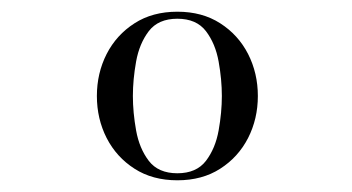

<svg xmlns="http://www.w3.org/2000/svg" viewBox="-20 -783 601 328"><path d="M283 -475Q240.5 -475 209.8 -494.8Q179 -514.5 162.2 -547.2Q145.5 -580 145.5 -619Q145.5 -658 162.2 -690.8Q179 -723.5 209.8 -743.2Q240.5 -763 283 -763Q325.5 -763 356.2 -743.2Q387 -723.5 403.8 -690.8Q420.5 -658 420.5 -619Q420.5 -580 403.8 -547.2Q387 -514.5 356.2 -494.8Q325.5 -475 283 -475ZM283 -487Q315.5 -487 331.8 -508.2Q348 -529.5 353.5 -560.2Q359 -591 359 -619Q359 -647 353.5 -677.8Q348 -708.5 331.8 -729.8Q315.5 -751 283 -751Q250.5 -751 234.2 -729.8Q218 -708.5 212.5 -677.8Q207 -647 207 -619Q207 -591 212.5 -560.2Q218 -529.5 234.2 -508.2Q250.5 -487 283 -487Z"/></svg>

Font: Bodoni Moda 11pt
Style: Regular
Weight: 400
Version: Version 2.004